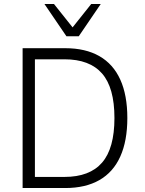

<svg xmlns="http://www.w3.org/2000/svg" viewBox="-20 -948 730 968"><path d="M94 0V-705H309Q411 -705 481 -665Q551 -625 586.5 -546.5Q622 -468 622 -353Q622 -238 586.5 -159Q551 -80 481 -40Q411 0 309 0ZM156 -56H305Q432 -56 494.5 -128Q557 -200 557 -353Q557 -506 494.5 -577.5Q432 -649 305 -649H156ZM315 -765 204 -928H252L346 -810L440 -928H488L377 -765Z"/></svg>

Font: Nunito Sans 10pt SemiCondensed Light
Style: Regular
Weight: 300
Width: 4
Designer: Vernon Adams
Foundry: Vernon Adams
Version: Version 3.101;gftools[0.9.27]